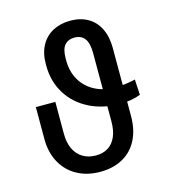

<svg xmlns="http://www.w3.org/2000/svg" viewBox="-108 -807 817 907"><g transform="rotate(-15 300.0 -353.5)"><path d="M446.1 -276.2Q360.2 -276.2 294 -310.1Q227.9 -343.9 191 -404Q154 -464.1 154 -541.4V-549.7Q154 -601.5 174.7 -639.5Q195.4 -677.5 232.7 -697.2Q270 -716.9 318.4 -716.9Q367.4 -716.9 403.7 -696.1Q439.9 -675.4 459.6 -635.5Q479.3 -595.6 479.3 -540.1V-207.9Q479.3 -139.5 453.7 -90.5Q428.2 -41.4 381.2 -15.9Q334.3 9.7 272.1 9.7Q207.5 9.7 158.7 -17.3Q109.8 -44.2 82.9 -93.6Q55.9 -143 55.9 -207.9V-364.6H151.2V-207.9Q151.2 -165.7 165.7 -134.7Q180.2 -103.6 207.5 -87Q234.8 -70.4 272.1 -70.4Q306.6 -70.4 331.5 -86Q356.4 -101.5 369.8 -132.1Q383.3 -162.6 383.3 -207.9V-540.7Q383.3 -589.8 366.4 -612.2Q349.4 -634.7 316.3 -634.7Q285.6 -634.7 268.5 -614.8Q251.4 -595 251.4 -550.4V-540.1Q251.4 -487.6 274.5 -446.1Q297.7 -404.7 341.5 -380.9Q385.4 -357 446.1 -357Q464.4 -357 484.8 -359.5Q505.2 -361.9 526.9 -366L541.4 -369.5L545.6 -293.5Q523.5 -284.9 497.6 -280.6Q471.7 -276.2 446.1 -276.2Z"/></g></svg>

Font: Pretendard Variable
Style: Regular
Weight: 400
Designer: Base glyphs from Inter by Rasmus Andersson; Hangul glyphs from Noto Sans CJK(Source Han Sans) by Jang Soo-young and Kang
Foundry: Kil Hyung-jin
Version: Version 1.100;FEAKit 1.0